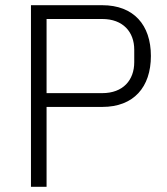

<svg xmlns="http://www.w3.org/2000/svg" viewBox="-20 -718 641 738"><path d="M159 0V-307H373C494 -307 560 -383 560 -503C560 -622 494 -698 373 -698H99V0ZM159 -645H373C453 -645 496 -595 496 -527V-479C496 -410 453 -360 373 -360H159Z"/></svg>

Font: IBM Plex Thai Looped Light
Style: Regular
Weight: 300
Designer: Mike Abbink, Paul van der Laan, Pieter van Rosmalen, Ben Mitchell, Mark Frömberg
Foundry: Bold Monday
Version: Version 1.0